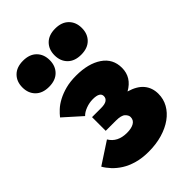

<svg xmlns="http://www.w3.org/2000/svg" viewBox="-210 -787 883 883"><g transform="rotate(-45 232.0 -345.5)"><path d="M222 7Q180 7 146.5 -2.5Q113 -12 88.5 -27.5Q64 -43 46.5 -62Q29 -81 19 -99L126 -169Q152 -125 213 -125Q242 -125 259 -135Q276 -145 276 -165Q276 -177 263.5 -189Q251 -201 216 -201H150V-290H209Q234 -290 245.5 -298Q257 -306 257 -320Q257 -346 211 -346Q188 -346 165.5 -337.5Q143 -329 131 -316L45 -393Q55 -406 71 -421Q87 -436 110.5 -448.5Q134 -461 164 -469Q194 -477 233 -477Q312 -477 360 -444.5Q408 -412 408 -353Q408 -291 349 -258Q397 -244 419.5 -216.5Q442 -189 442 -150Q442 -116 426 -87.5Q410 -59 381 -38Q352 -17 311.5 -5Q271 7 222 7ZM109 -528Q67 -528 43.5 -551.5Q20 -575 20 -613Q20 -651 43.5 -674.5Q67 -698 109 -698Q151 -698 174.5 -674.5Q198 -651 198 -613Q198 -575 174.5 -551.5Q151 -528 109 -528ZM318 -528Q276 -528 252.5 -551.5Q229 -575 229 -613Q229 -651 252.5 -674.5Q276 -698 318 -698Q360 -698 383.5 -674.5Q407 -651 407 -613Q407 -575 383.5 -551.5Q360 -528 318 -528Z"/></g></svg>

Font: Tilda Sans Black
Style: Regular
Weight: 900
Designer: ParaType Ltd
Foundry: ParaType Ltd
Version: Version 1.009